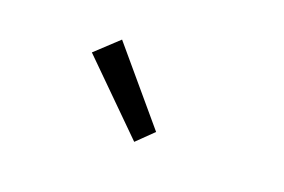

<svg xmlns="http://www.w3.org/2000/svg" viewBox="-46 -985 694 469"><g transform="rotate(20 301.0 -750.5)"><path d="M321.3 -638.7 363.3 -679.7 208 -863.3 149.4 -808.6Z"/></g></svg>

Font: Gen Shin Gothic P Normal
Style: Regular
Weight: 300
Designer: [Source Han Sans]
Ryoko NISHIZUKA  (kana & ideographs); Paul D. Hunt (Latin, Greek & Cyrillic); Wenlong ZHANG  (bopomofo
Version: Version 1.002.20150607